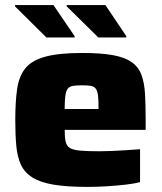

<svg xmlns="http://www.w3.org/2000/svg" viewBox="-20 -726 636 754"><path d="M323 8Q242 8 189.5 -1Q137 -10 106.5 -29.5Q76 -49 62 -79.5Q48 -110 44 -153.5Q40 -197 40 -254Q40 -325 47 -375Q54 -425 78.5 -456.5Q103 -488 156.5 -503Q210 -518 302 -518Q376 -518 423 -509.5Q470 -501 497 -482Q524 -463 535.5 -432Q547 -401 549.5 -357Q552 -313 552 -254V-216H234Q234 -186 238 -169Q242 -152 255 -144.5Q268 -137 295.5 -134.5Q323 -132 370 -132Q390 -132 416.5 -133Q443 -134 472.5 -136Q502 -138 530 -140V-11Q509 -5 474.5 -1Q440 3 400.5 5.5Q361 8 323 8ZM367 -280V-299Q367 -331 365 -350Q363 -369 356 -378Q349 -387 335.5 -389Q322 -391 301 -391Q279 -391 265.5 -388.5Q252 -386 245.5 -377Q239 -368 236.5 -349Q234 -330 234 -298H385ZM476 -579H366L242 -701V-706H394L476 -584ZM273 -579H162L39 -701V-706H190L273 -584Z"/></svg>

Font: Saira SemiExpanded ExtraBold
Style: Regular
Weight: 800
Width: 6
Designer: Hector Gatti with collaboration of the Omnibus-Type team
Foundry: Omnibus-Type
Version: Version 1.101